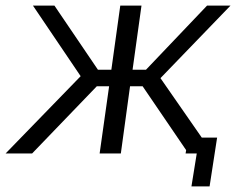

<svg xmlns="http://www.w3.org/2000/svg" viewBox="-83 -550 846 688"><path d="M424 -530H348L316 -300H268L112 -530H35L206 -277L-63 0H32L264 -241H308L274 0H350L383 -241H428L584 -12L582 0H622L603 118H668L695 -57H640L492 -270L743 -530H659L440 -300H392Z"/></svg>

Font: Cheyenne Sans Light
Style: Italic
Weight: 300
Italic angle: -8.13011°
Designer: The Public Sans project authors (U.S. Web Design System), Libre Franklin designed by Pablo Impallari and Rodrigo Fuenzal
Foundry: The Cheyenne Sans Project Authors
Version: Version 2.007